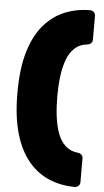

<svg xmlns="http://www.w3.org/2000/svg" viewBox="-62 -814 546 1012"><g transform="rotate(5 211.5 -308.5)"><path d="M374 159Q302 159 239.5 133.5Q177 108 129.5 52.5Q82 -3 55.5 -92.5Q29 -182 29 -309Q29 -437 55.5 -526Q82 -615 129.5 -670Q177 -725 239.5 -750.5Q302 -776 374 -776Q385 -776 393 -768Q401 -760 401 -749V-622Q401 -611 393 -603.5Q385 -596 374 -595Q334 -591 307.5 -566.5Q281 -542 266.5 -502Q252 -462 246 -412.5Q240 -363 240 -309Q240 -255 246 -205Q252 -155 266.5 -115Q281 -75 307.5 -50.5Q334 -26 374 -22Q385 -21 393 -13.5Q401 -6 401 5V132Q401 143 393 151Q385 159 374 159Z"/></g></svg>

Font: Rubik Black
Style: Regular
Weight: 900
Designer: Hubert and Fischer
Foundry: Hubert and Fischer
Version: Version 2.300;gftools[0.9.30]